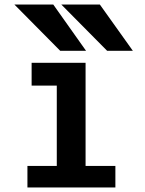

<svg xmlns="http://www.w3.org/2000/svg" viewBox="-20 -827 640 847"><path d="M119.5 -550H357.5V-95H489V0H101V-95H230.5V-168V-449.5H119.5ZM43.5 -807H215L359.5 -603H245.5ZM250.5 -807H420.5L566 -603H452.5Z"/></svg>

Font: JuliaMono ExtraBold
Style: Regular
Weight: 800
Monospace: yes
Designer: cormullion
Foundry: corm
Version: Version 0.055; ttfautohint (v1.8.4)